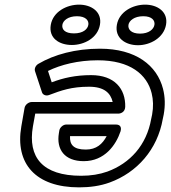

<svg xmlns="http://www.w3.org/2000/svg" viewBox="-20 -774 737 828"><path d="M203 -419 187 -468C242 -495 317 -514 402 -514C541 -514 614 -453 634 -372C641 -344 642 -313 636 -280L632 -261C612 -148 541 -70 443 -34C409 -22 372 -16 330 -16C163 -16 99 -96 122 -229L132 -284H490C500 -284 519 -290 520 -313C522 -391 474 -450 373 -450C306 -450 253 -438 203 -419ZM146 -499C135 -493 127 -479 131 -467L161 -376C164 -366 177 -359 191 -364C244 -384 288 -400 364 -400C429 -400 457 -373 466 -334H116C105 -334 89 -324 86 -309L72 -229C44 -68 134 34 321 34C367 34 412 28 453 13C571 -30 659 -129 682 -261L686 -280C693 -319 692 -356 683 -391C657 -492 566 -564 411 -564C306 -564 214 -539 146 -499ZM234 -200C222 -129 259 -79 341 -79C431 -79 480 -148 500 -208C503 -218 504 -237 480 -237H266C251 -237 238 -223 236 -212ZM282 -187H440C422 -153 396 -129 350 -129C296 -129 280 -151 282 -187ZM299 -630C259 -630 246 -648 249 -667C252 -685 273 -704 312 -704C350 -704 364 -685 361 -667C358 -648 338 -630 299 -630ZM290 -580C343 -580 401 -610 411 -667C421 -723 374 -754 321 -754C268 -754 209 -724 199 -667C189 -609 236 -580 290 -580ZM584 -629C545 -629 531 -648 534 -667C537 -685 559 -704 598 -704C636 -704 649 -685 646 -667C643 -648 622 -629 584 -629ZM575 -579C628 -579 686 -611 696 -667C706 -723 659 -754 606 -754C553 -754 494 -724 484 -667C474 -610 521 -579 575 -579Z"/></svg>

Font: Asimov
Style: XWidOuIt
Weight: 500
Designer: Google
Version: Version 2.000980; 2014